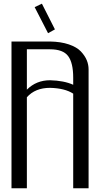

<svg xmlns="http://www.w3.org/2000/svg" viewBox="-20 -1016 602 1036"><path d="M206.1 -996.1 276.4 -857.4 239.3 -836.9 167 -977.5ZM125 -750V-532.2Q175.8 -583 250 -583Q325.2 -581.1 375 -558.6V-596.7Q375 -676.8 347.7 -713.4Q320.3 -750 250 -750ZM42 -792H250Q308.6 -791 351.6 -776.4Q394.5 -761.7 416.5 -738.3Q438.5 -714.8 448.2 -690.9Q458 -667 458 -641.6V0H375V-510.7Q330.1 -540 250 -542Q169.9 -542 125 -491.2V0H42Z"/></svg>

Font: wanta
Style: Medium
Weight: 500
Version: Version 0.91